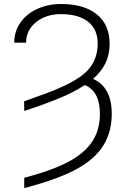

<svg xmlns="http://www.w3.org/2000/svg" viewBox="-20 -741 640 974"><path d="M102.5 -227.1 215.8 -268.1Q366.2 -324.2 420.9 -380.1Q475.6 -436 475.6 -520Q475.6 -592.3 426.8 -630.9Q377.9 -669.4 289.6 -669.4Q213.9 -669.4 163.1 -628.7Q112.3 -587.9 112.3 -524.4H52.2Q52.2 -581.1 83.3 -626Q114.3 -670.9 169.2 -695.8Q224.1 -720.7 289.6 -720.7Q406.7 -720.7 471.4 -668Q536.1 -615.2 536.1 -519Q536.1 -463.4 514.9 -420.2Q493.7 -377 452.1 -340.8Q546.9 -298.8 546.9 -163.6Q546.9 -73.2 505.4 -4.9Q463.9 63.5 372.6 114.7Q281.2 166 103 213.4V161.1Q252 121.1 331.5 77.4Q411.1 33.7 449 -24.7Q486.8 -83 486.8 -163.6Q486.8 -277.8 410.2 -309.6Q355.5 -273.4 278.8 -241.9Q202.1 -210.4 103 -178.2Z"/></svg>

Font: Roboto Light
Style: Regular
Weight: 300
Designer: Google
Version: Version 2.134; 2016; ttfautohint (v1.6)